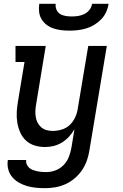

<svg xmlns="http://www.w3.org/2000/svg" viewBox="-20 -760 640 1003"><path d="M215 223Q190 223 166 220.5Q142 218 120 211.5Q98 205 78 193.5Q58 182 43.5 164.5Q29 147 23 124Q17 101 21 76H117Q115 88 120 99Q125 110 133 117Q141 124 152 128Q163 132 174.5 134.5Q186 137 198 138Q210 139 222 139Q246 139 270 130Q294 121 312 102.5Q330 84 339.5 60Q349 36 353 12L369 -85Q357 -64 340.5 -46Q324 -28 303.5 -15.5Q283 -3 260.5 2.5Q238 8 215 8Q187 8 161 0Q135 -8 116 -25.5Q97 -43 86 -67.5Q75 -92 70.5 -119Q66 -146 67.5 -174.5Q69 -203 74 -231L108 -436H61V-520H219L169 -217Q166 -200 165 -183.5Q164 -167 166.5 -150.5Q169 -134 176 -120Q183 -106 195 -95.5Q207 -85 222.5 -80.5Q238 -76 255 -76Q278 -76 302 -83Q326 -90 344 -107Q362 -124 372.5 -146.5Q383 -169 386 -191L441 -520H538L447 26Q443 53 433.5 79.5Q424 106 408 129.5Q392 153 369.5 172Q347 191 321 202.5Q295 214 268 218.5Q241 223 215 223ZM343 -600Q321 -600 300 -602.5Q279 -605 259.5 -611.5Q240 -618 224 -630Q208 -642 197.5 -659Q187 -676 184.5 -697Q182 -718 185 -740H271Q269 -724 275 -709.5Q281 -695 294 -687Q307 -679 323 -676.5Q339 -674 355 -674Q371 -674 388 -676.5Q405 -679 421 -687Q437 -695 448 -709.5Q459 -724 461 -740H547Q544 -718 534.5 -697Q525 -676 508.5 -659Q492 -642 472 -630Q452 -618 430.5 -611.5Q409 -605 387 -602.5Q365 -600 343 -600Z"/></svg>

Font: Iosevka HT Medium Extended
Style: Italic
Weight: 500
Width: 7
Italic angle: -9°
Monospace: yes
Designer: Belleve Invis
Foundry: Belleve Invis
Version: Version 32.3.0; ttfautohint (v1.8.4)